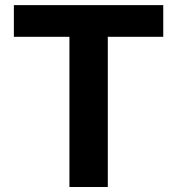

<svg xmlns="http://www.w3.org/2000/svg" viewBox="-20 -748 709 768"><path d="M35.5 -600.8V-727.5H633V-600.8H411.2V0H257.7V-600.8Z"/></svg>

Font: Inter
Style: Regular
Weight: 400
Designer: Rasmus Andersson
Foundry: rsms
Version: Version 4.000;git-8c9346024